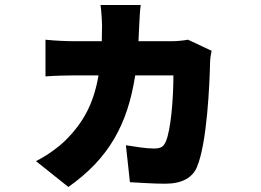

<svg xmlns="http://www.w3.org/2000/svg" viewBox="-20 -659 1040 764"><path d="M822 -457 728 -501C706 -497 682 -495 662 -495H531L534 -559C535 -578 537 -621 540 -639H380C383 -621 386 -574 386 -556L385 -495H275C244 -495 199 -497 161 -501V-355C199 -358 250 -359 275 -359H372C353 -248 313 -173 241 -101C215 -75 165 -38 123 -18L252 85C414 -29 488 -165 518 -359H670C670 -259 659 -140 640 -96C631 -77 623 -68 592 -68C562 -68 519 -75 481 -81L497 66C537 68 587 72 637 72C705 72 746 48 764 5C804 -91 814 -322 816 -413C816 -422 819 -444 822 -457Z"/></svg>

Font: Noto Sans KR Black
Style: Regular
Weight: 900
Designer: Ryoko NISHIZUKA 西塚涼子 (kana, bopomofo & ideographs); Paul D. Hunt (Latin, Greek & Cyrillic); Sandoll Communications 산돌커뮤니
Foundry: Adobe
Version: Version 2.004;hotconv 1.0.118;makeotfexe 2.5.65603